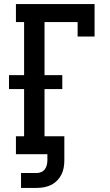

<svg xmlns="http://www.w3.org/2000/svg" viewBox="-20 -755 540 940"><path d="M83 165V92H161Q172 92 183 87Q194 82 200.5 72.5Q207 63 209.5 51.5Q212 40 212 29V0H58V-88H98V-319H24V-387H98V-647H58V-735H443V-576H360V-647H198V-387H285V-319H198V-88H295V29Q295 47 292 65Q289 83 281 99Q273 115 260 128.5Q247 142 231 150Q215 158 197 161.5Q179 165 161 165Z"/></svg>

Font: Iosevka Slab Semibold
Style: Regular
Weight: 600
Monospace: yes
Designer: Belleve Invis
Foundry: Belleve Invis
Version: Version 11.1.1; ttfautohint (v1.8.3)